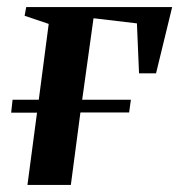

<svg xmlns="http://www.w3.org/2000/svg" viewBox="-20 -522 512 542"><path d="M54 -502H466L420.5 -315H372.5L366.5 -456L244 -470.5L212 -240.5H349.5L344.5 -204.5H207L180 0H57.5L84.5 -204H11.5L15.5 -240.5H89.5L117.5 -454.5L49.5 -477.5Z"/></svg>

Font: Merriweather 144pt SemiBold
Style: Italic
Weight: 600
Italic angle: -7.8°
Version: Version 2.101